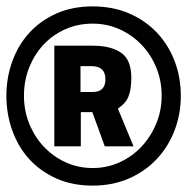

<svg xmlns="http://www.w3.org/2000/svg" viewBox="-26 -734 586 601"><path d="M-6 -434Q-6 -491 12.5 -542Q31 -593 65.5 -631Q100 -669 150 -691.5Q200 -714 264 -714Q327 -714 378 -692Q429 -670 465 -632Q501 -594 520.5 -543Q540 -492 540 -434Q540 -377 520.5 -326Q501 -275 465 -236.5Q429 -198 378 -175.5Q327 -153 264 -153Q200 -153 150 -175.5Q100 -198 65.5 -236Q31 -274 12.5 -325.5Q-6 -377 -6 -434ZM49 -434Q49 -388 65.5 -347Q82 -306 111 -275Q140 -244 179.5 -226Q219 -208 264 -208Q309 -208 348.5 -226Q388 -244 417 -275Q446 -306 463 -347Q480 -388 480 -434Q480 -482 463 -523Q446 -564 416.5 -594.5Q387 -625 348 -642.5Q309 -660 264 -660Q218 -660 178.5 -642.5Q139 -625 110.5 -594.5Q82 -564 65.5 -523Q49 -482 49 -434ZM263 -383H227V-276H144V-591H263Q321 -591 353 -569Q385 -547 385 -491Q385 -453 376 -431.5Q367 -410 343 -394L392 -276H302ZM226 -446H264Q304 -446 304 -486Q304 -527 260 -527H226Z"/></svg>

Font: Panefresco 800wt
Style: Regular
Weight: 800
Designer: Campivisivi
Foundry: Campivisivi & Chank Co
Version: Version 1.001